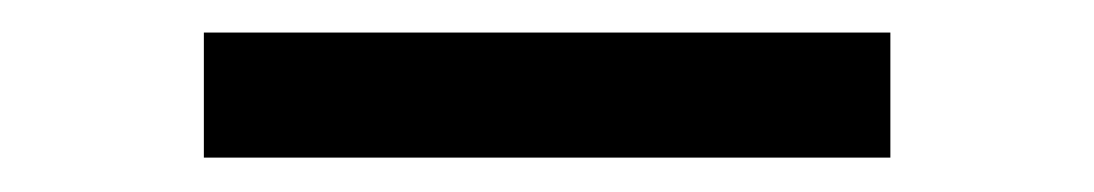

<svg xmlns="http://www.w3.org/2000/svg" viewBox="-20 -378 655 115"><path d="M102.1 -283.6V-358.5H513.3V-283.6Z"/></svg>

Font: FiraCode Nerd Font Mono
Style: Regular
Weight: 400
Monospace: yes
Designer: Carrois Corporate, Edenspiekermann AG, Nikita Prokopov
Foundry: Carrois Corporate, Edenspiekermann AG, Nikita Prokopov
Version: Version 6.002;Nerd Fonts 3.4.0